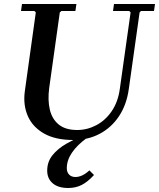

<svg xmlns="http://www.w3.org/2000/svg" viewBox="-20 -690 795 960"><path d="M550 -670H755L750 -635H685L678 -628L624 -245Q613 -166 575 -109Q537 -52 478.5 -21Q420 10 347 10Q257 10 200 -22.5Q143 -55 119 -110Q95 -165 104 -233L159 -628L152 -635H85L90 -670H362L357 -635H287L279 -628L226 -250Q218 -190 229 -142.5Q240 -95 273.5 -67.5Q307 -40 366 -40Q416 -40 461.5 -64Q507 -88 538.5 -134Q570 -180 579 -245L633 -628L626 -635H545ZM404 -18 414 0Q366 35 340 73Q314 111 314 151Q314 171 325.5 183Q337 195 357 195Q373 195 390 187.5Q407 180 427 162L450 185Q419 219 389 234.5Q359 250 321 250Q271 250 243.5 226.5Q216 203 216 163Q216 119 242.5 86Q269 53 312 28.5Q355 4 404 -18Z"/></svg>

Font: Brygada 1918 SemiBold
Style: Italic
Weight: 600
Italic angle: -8°
Designer: Mateusz Machalski | Borys Kosmynka | Przemek Hoffer
Foundry: NIEPODLEGLA 2018
Version: Version 3.006